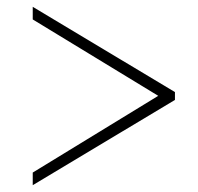

<svg xmlns="http://www.w3.org/2000/svg" viewBox="-20 -540 582 563"><path d="M493 -247 76 3V-34L444 -259L76 -483V-520L493 -270Z"/></svg>

Font: Raleway Thin ExtraLight
Style: Italic
Weight: 250
Italic angle: -12°
Version: Version 4.026